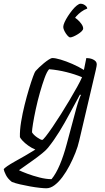

<svg xmlns="http://www.w3.org/2000/svg" viewBox="-73 -812 566 1032"><path d="M176 200Q164 200 140.5 197.5Q117 195 89 190Q61 185 35 179Q9 173 -9 166Q-31 149 -41 129Q-51 109 -53 98Q-50 92 -34 81Q-18 70 7 56Q32 42 61 25.5Q90 9 117 -8Q96 -17 78 -30Q60 -43 48.5 -55.5Q37 -68 34 -75Q33 -112 40.5 -157.5Q48 -203 59.5 -249Q71 -295 83 -334.5Q95 -374 104.5 -400Q114 -426 118 -430Q125 -438 137 -449.5Q149 -461 163 -472.5Q177 -484 189.5 -492Q202 -500 209 -500Q225 -500 253.5 -491.5Q282 -483 315.5 -468.5Q349 -454 378 -436L391 -500Q398 -500 407.5 -498.5Q417 -497 426 -493Q435 -489 441 -482.5Q447 -476 447 -465Q447 -463 446 -456Q445 -449 442 -436L353 -57Q346 -25 332 10Q318 45 300.5 78.5Q283 112 262.5 139.5Q242 167 220 183.5Q198 200 176 200ZM204 151Q228 122 248.5 73.5Q269 25 286 -39L338 -233Q345 -258 352 -277.5Q359 -297 362 -301L357 -304Q328 -251 301 -200.5Q274 -150 246 -104.5Q218 -59 186 -19Q176 -6 154.5 11.5Q133 29 108 47Q83 65 61.5 80Q40 95 29 103Q43 110 73.5 121.5Q104 133 139.5 142Q175 151 204 151ZM154 -60Q158 -60 173 -79Q188 -98 209.5 -129.5Q231 -161 255 -199Q279 -237 301.5 -275Q324 -313 342 -345.5Q360 -378 368 -397Q330 -413 284 -424.5Q238 -436 191 -440Q179 -427 166.5 -392.5Q154 -358 141.5 -314Q129 -270 119.5 -226Q110 -182 104.5 -148Q99 -114 99 -101Q107 -87 126.5 -73.5Q146 -60 154 -60ZM304 -611Q298 -611 289 -621.5Q280 -632 273.5 -645Q267 -658 267 -667Q267 -677 274 -692.5Q281 -708 292 -725Q303 -742 315.5 -757.5Q328 -773 340 -782.5Q352 -792 360 -792Q369 -792 377 -788Q385 -784 390.5 -778Q396 -772 396 -766Q379 -760 363.5 -748.5Q348 -737 337 -724.5Q326 -712 321 -700L317 -724Q329 -719 342 -708Q355 -697 364.5 -683.5Q374 -670 374 -659Q374 -652 366 -644Q358 -636 346 -628.5Q334 -621 322.5 -616Q311 -611 304 -611Z"/></svg>

Font: Texturina 12pt Thin
Style: Italic
Weight: 250
Italic angle: -11°
Designer: Guillermo Torres Carreño
Foundry: Omnibus-Type
Version: Version 1.002